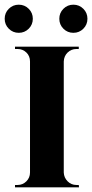

<svg xmlns="http://www.w3.org/2000/svg" viewBox="-30 -799 393 819"><path d="M242 -600V0H98V-600ZM101 -63V0H34V-10Q34 -10 39.5 -10Q45 -10 45 -10Q67 -10 82.5 -25.5Q98 -41 98 -63ZM240 -63H242Q243 -41 258.5 -25.5Q274 -10 296 -10Q296 -10 301 -10Q306 -10 306 -10L307 0H240ZM240 -537V-600H306V-590Q306 -590 301 -590Q296 -590 296 -590Q274 -590 258.5 -575Q243 -560 242 -537ZM101 -537H98Q98 -560 82.5 -575Q67 -590 45 -590Q45 -590 39.5 -590Q34 -590 34 -590V-600H101ZM50 -659Q25 -659 7.5 -676.5Q-10 -694 -10 -719Q-10 -744 7.5 -761.5Q25 -779 50 -779Q75 -779 92.5 -761.5Q110 -744 110 -719Q110 -694 92.5 -676.5Q75 -659 50 -659ZM283 -659Q258 -659 240.5 -676.5Q223 -694 223 -719Q223 -744 240.5 -761.5Q258 -779 283 -779Q308 -779 325.5 -761.5Q343 -744 343 -719Q343 -694 325.5 -676.5Q308 -659 283 -659Z"/></svg>

Font: Cinzel
Style: Bold
Weight: 700
Designer: Natanael Gama
Version: Version 2.000